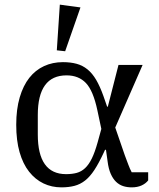

<svg xmlns="http://www.w3.org/2000/svg" viewBox="-20 -796 686 828"><path d="M619 -18Q608 -4 590 4Q572 12 548 12Q528 12 511 6.5Q494 1 480.5 -12Q467 -25 457.5 -46.5Q448 -68 444 -100L437 -150H433L427 -137Q406 -92 387 -63Q368 -34 347 -17.5Q326 -1 301 5.5Q276 12 245 12Q203 12 167.5 -5Q132 -22 105.5 -55.5Q79 -89 64.5 -139.5Q50 -190 50 -258Q50 -325 65 -376Q80 -427 106.5 -460.5Q133 -494 170 -511Q207 -528 251 -528Q284 -528 310 -521Q336 -514 357 -497Q378 -480 394.5 -452Q411 -424 426 -382L442 -336H445L491 -516H595L477 -246L518 -127Q526 -106 533 -87Q540 -68 548 -53H619ZM400 -320Q382 -405 350.5 -438Q319 -471 267 -471Q143 -471 143 -300V-216Q143 -45 265 -45Q291 -45 311 -50.5Q331 -56 347 -71Q363 -86 376 -112.5Q389 -139 401 -182L417 -240ZM225 -579 238 -776 327 -764 261 -575Z"/></svg>

Font: IBM Plex Serif
Style: Regular
Weight: 400
Designer: Mike Abbink, Paul van der Laan, Pieter van Rosmalen
Foundry: Bold Monday
Version: Version 3.001